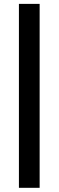

<svg xmlns="http://www.w3.org/2000/svg" viewBox="-20 -730 294 964"><path d="M179 213H75V-710.5H179Z"/></svg>

Font: Anek Bangla
Style: Semi-bold
Weight: 600
Designer: Sulekha Rajkumar (Bangla), Yesha Goshar (Latin)
Foundry: Ek Type
Version: Version 1.002;March 21, 2022;FontCreator 13.0.0.2683 64-bit